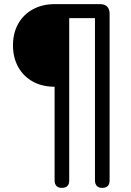

<svg xmlns="http://www.w3.org/2000/svg" viewBox="-20 -725 636 932"><path d="M280 187Q263 187 254 177.5Q245 168 245 151V-304Q184 -304 138.5 -329.5Q93 -355 68 -400.5Q43 -446 43 -505Q43 -564 68 -609Q93 -654 139 -679.5Q185 -705 246 -705H466Q488 -705 500 -693Q512 -681 512 -659V151Q512 187 476 187Q459 187 450 177.5Q441 168 441 151V-637H316V151Q316 187 280 187Z"/></svg>

Font: Nunito ExtraLight Medium
Style: Regular
Weight: 500
Version: Version 3.602